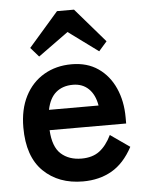

<svg xmlns="http://www.w3.org/2000/svg" viewBox="-53 -768 626 822"><g transform="rotate(-5 260.5 -357.0)"><path d="M271 11Q166 11 101 -52.5Q36 -116 36 -241Q36 -319 65 -375.5Q94 -432 146 -462.5Q198 -493 265 -493Q332 -493 379 -460.5Q426 -428 451 -372Q476 -316 476 -246V-220H147Q151 -148 185 -117.5Q219 -87 273 -87Q320 -87 350 -109.5Q380 -132 402 -177L485 -119Q448 -50 394.5 -19.5Q341 11 271 11ZM152 -307H365Q357 -354 330.5 -379.5Q304 -405 263 -405Q219 -405 190.5 -381Q162 -357 152 -307ZM223 -725H296L423 -578L388 -538L260 -632L130 -538L95 -578Z"/></g></svg>

Font: Zen Kaku Gothic New
Style: Bold
Weight: 700
Designer: Yoshimichi Ohira
Foundry: Positype
Version: Version 1.002